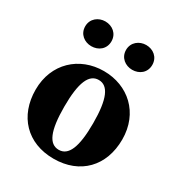

<svg xmlns="http://www.w3.org/2000/svg" viewBox="-173 -840 912 975"><g transform="rotate(30 282.5 -353.0)"><path d="M282.7 15.2C437.5 15.2 536.6 -87.8 536.6 -243.7C536.6 -399.6 425.2 -498.5 282.7 -498.5C139.5 -498.5 28.7 -397.4 28.7 -243.7C28.7 -89.9 126.5 15.2 282.7 15.2ZM282.7 -37.1C226.1 -37.1 198 -98.8 198 -241.5C198 -383.4 226.1 -446.3 282.7 -446.3C338.6 -446.3 367.3 -383.4 367.3 -241.5C367.3 -98.8 338.6 -37.1 282.7 -37.1ZM162.8 -575.4C204.2 -575.4 239.8 -602.2 239.8 -647.9C239.8 -692.9 204.2 -720.5 162.8 -720.5C122.8 -720.5 86 -692.9 86 -647.9C86 -602.2 122.8 -575.4 162.8 -575.4ZM402.5 -575.4C443.9 -575.4 479.3 -602.2 479.3 -647.9C479.3 -692.9 443.9 -720.5 402.5 -720.5C362.6 -720.5 325.5 -692.9 325.5 -647.9C325.5 -602.2 362.6 -575.4 402.5 -575.4Z"/></g></svg>

Font: Source Serif Variable
Style: Regular
Weight: 389
Designer: Frank Grießhammer
Foundry: Adobe Systems Incorporated
Version: Version 3.001;hotconv 1.0.111;makeotfexe 2.5.65597